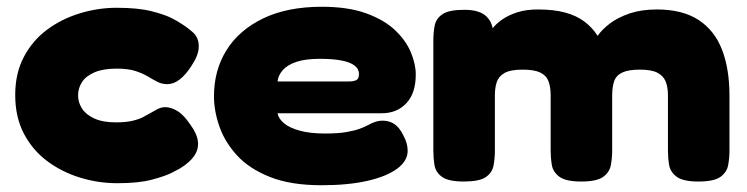

<svg xmlns="http://www.w3.org/2000/svg" viewBox="-20 -528 2209 568"><path d="M327 14Q271 14 217 -2.5Q163 -19 119.5 -51.5Q76 -84 50.5 -133Q25 -182 25 -247Q25 -311 50.5 -359.5Q76 -408 119 -440Q162 -472 216 -488.5Q270 -505 325 -505Q388 -505 427.5 -495Q467 -485 487.5 -474.5Q508 -464 513 -460Q533 -448 550.5 -432.5Q568 -417 568 -391Q568 -378 563 -364.5Q558 -351 547 -334Q512 -279 475 -279Q459 -279 445.5 -286Q432 -293 417 -302Q402 -311 380.5 -318Q359 -325 325 -325Q285 -325 259.5 -314Q234 -303 222.5 -285Q211 -267 211 -246Q211 -225 222.5 -207Q234 -189 259 -177.5Q284 -166 323 -166Q355 -166 375.5 -171.5Q396 -177 406 -183Q416 -189 417 -189Q431 -197 443.5 -204Q456 -211 469 -211Q486 -211 505 -199.5Q524 -188 544 -158Q563 -132 565.5 -109.5Q568 -87 555 -67.5Q542 -48 513 -30Q510 -28 489.5 -17.5Q469 -7 429.5 3.5Q390 14 327 14Z M931 20Q840 20 778.5 -4.5Q717 -29 681 -68.5Q645 -108 629 -154Q613 -200 613 -243Q613 -320 650 -379.5Q687 -439 758.5 -473.5Q830 -508 932 -508Q1010 -508 1063.5 -488.5Q1117 -469 1149 -438.5Q1181 -408 1195.5 -373Q1210 -338 1210 -308Q1210 -252 1182 -222.5Q1154 -193 1110 -193H801Q804 -177 820 -163.5Q836 -150 866.5 -141.5Q897 -133 942 -133Q979 -133 1003 -137Q1027 -141 1042.5 -146.5Q1058 -152 1069 -158Q1080 -164 1090 -167.5Q1100 -171 1113 -171Q1131 -171 1146 -161.5Q1161 -152 1173 -128Q1180 -115 1183 -104Q1186 -93 1186 -82Q1186 -52 1155 -29Q1124 -6 1067 7Q1010 20 931 20ZM801 -287H1012Q1026 -287 1034 -291Q1042 -295 1042 -309Q1042 -324 1029 -334Q1016 -344 990.5 -349Q965 -354 926 -354Q884 -354 857 -345Q830 -336 816.5 -320.5Q803 -305 801 -287Z M1352 9Q1307 9 1288 -4.5Q1269 -18 1265.5 -39Q1262 -60 1262 -82V-409Q1262 -432 1266 -452.5Q1270 -473 1289 -486Q1308 -499 1354 -499Q1399 -499 1419.5 -479Q1440 -459 1440 -420L1426 -423Q1428 -432 1438 -445Q1448 -458 1466 -470.5Q1484 -483 1510 -491.5Q1536 -500 1571 -500Q1618 -500 1651.5 -491Q1685 -482 1708.5 -464.5Q1732 -447 1748 -422Q1761 -441 1785 -459Q1809 -477 1843.5 -488.5Q1878 -500 1923 -500Q1999 -500 2046.5 -469Q2094 -438 2116 -381Q2138 -324 2138 -245V-82Q2138 -60 2134 -39Q2130 -18 2111 -4.5Q2092 9 2046 9Q2001 9 1982 -5Q1963 -19 1959.5 -40Q1956 -61 1956 -83V-246Q1956 -271 1949 -287.5Q1942 -304 1924.5 -313Q1907 -322 1873 -322Q1839 -322 1821 -313.5Q1803 -305 1797 -288Q1791 -271 1791 -245V-82Q1791 -60 1787 -39Q1783 -18 1764 -4.5Q1745 9 1699 9Q1654 9 1635 -5Q1616 -19 1612.5 -40Q1609 -61 1609 -83V-246Q1609 -271 1602.5 -288Q1596 -305 1578 -313.5Q1560 -322 1526 -322Q1490 -322 1472.5 -312Q1455 -302 1449.5 -285Q1444 -268 1444 -246V-81Q1444 -59 1440 -38Q1436 -17 1417 -4Q1398 9 1352 9Z"/></svg>

Font: Fredoka SemiExpanded
Style: Bold
Weight: 700
Width: 6
Designer: Ben Nathan
Foundry: Milena B. Brandão, Ben Nathan
Version: Version 2.001